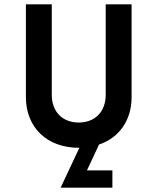

<svg xmlns="http://www.w3.org/2000/svg" viewBox="-20 -670 730 890"><path d="M345 -102C269 -102 220 -153 220 -230V-650H100V-220C100 -79 198 15 345 15H348L261 200H501V120H383L439 0C532 -31 590 -112 590 -220V-650H470V-230C470 -153 421 -102 345 -102Z"/></svg>

Font: Grotesk 03
Style: Bold
Weight: 500
Designer: Frank Adebiaye, contributions by Jérémy Landes, Ariel Martín Pérez
Foundry: Velvetyne Type Foundry
Version: Version 3.000;Glyphs 3.1.2 (3150)